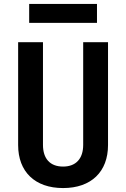

<svg xmlns="http://www.w3.org/2000/svg" viewBox="-20 -944 640 974"><path d="M472 -828V-924H128V-828ZM300 10C443 10 528 -73 528 -208V-730H402V-209C402 -140 366 -99 300 -99C233 -99 198 -140 198 -209V-730H72V-208C72 -73 157 10 300 10Z"/></svg>

Font: Tekne LDO
Style: Bold
Weight: 700
Monospace: yes
Designer: Alessio Laiso, Mario Rullo, Paolo Rosset
Foundry: Alessio Laiso
Version: Version 1.000;hotconv 1.0.109;makeotfexe 2.5.65596